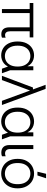

<svg xmlns="http://www.w3.org/2000/svg" viewBox="1158 -1916 771 3126"><g transform="rotate(90 1543.0 -353.5)"><path d="M539 10Q483 10 454 -23Q425 -56 425 -126V-479H490V-133Q490 -93 506 -72Q522 -51 551 -51Q562 -51 572 -53Q582 -55 594 -61V-1Q581 5 567.5 7.5Q554 10 539 10ZM128 0V-479H193V0ZM29 -452V-511H589V-452Z M883 12Q819 12 767.5 -19Q716 -50 686 -110Q656 -170 656 -256Q656 -342 686 -401.5Q716 -461 767.5 -492Q819 -523 883 -523Q916 -523 949 -512.5Q982 -502 1011 -478.5Q1040 -455 1058 -417H1059V-511H1124V-135L1173 0H1099L1064 -97H1063Q1043 -57 1013 -33Q983 -9 949.5 1.5Q916 12 883 12ZM894 -48Q941 -48 979.5 -71Q1018 -94 1041 -140Q1064 -186 1064 -256Q1064 -325 1040.5 -371.5Q1017 -418 979 -440.5Q941 -463 894 -463Q847 -463 808.5 -440.5Q770 -418 747 -372Q724 -326 724 -256Q724 -186 747 -140Q770 -94 808.5 -71Q847 -48 894 -48Z M1622 0 1447 -478 1441 -493 1361 -711H1428L1690 0ZM1215 0 1405 -505H1477L1473 -468H1458L1284 0Z M1959 12Q1895 12 1843.5 -19Q1792 -50 1762 -110Q1732 -170 1732 -256Q1732 -342 1762 -401.5Q1792 -461 1843.5 -492Q1895 -523 1959 -523Q1992 -523 2025 -512.5Q2058 -502 2087 -478.5Q2116 -455 2134 -417H2135V-511H2200V-135L2249 0H2175L2140 -97H2139Q2119 -57 2089 -33Q2059 -9 2025.5 1.5Q1992 12 1959 12ZM1970 -48Q2017 -48 2055.5 -71Q2094 -94 2117 -140Q2140 -186 2140 -256Q2140 -325 2116.5 -371.5Q2093 -418 2055 -440.5Q2017 -463 1970 -463Q1923 -463 1884.5 -440.5Q1846 -418 1823 -372Q1800 -326 1800 -256Q1800 -186 1823 -140Q1846 -94 1884.5 -71Q1923 -48 1970 -48Z M2466 10Q2406 10 2374 -23.5Q2342 -57 2342 -126V-511H2407V-134Q2407 -93 2425.5 -72Q2444 -51 2479 -51Q2489 -51 2500.5 -53Q2512 -55 2525 -61V-1Q2511 5 2496.5 7.5Q2482 10 2466 10Z M2807 12Q2740 12 2685.5 -20Q2631 -52 2599 -111.5Q2567 -171 2567 -255Q2567 -339 2599 -399Q2631 -459 2685.5 -491Q2740 -523 2807 -523Q2874 -523 2928 -491Q2982 -459 3014.5 -399Q3047 -339 3047 -255Q3047 -171 3014.5 -111.5Q2982 -52 2928 -20Q2874 12 2807 12ZM2807 -48Q2853 -48 2892 -70Q2931 -92 2955 -138Q2979 -184 2979 -255Q2979 -327 2955 -373Q2931 -419 2892 -441Q2853 -463 2807 -463Q2760 -463 2721 -441Q2682 -419 2658.5 -373Q2635 -327 2635 -255Q2635 -184 2658.5 -138Q2682 -92 2721 -70Q2760 -48 2807 -48ZM2776 -578 2810 -719H2883L2837 -578Z"/></g></svg>

Font: TikTok Sans 24pt Light
Style: Regular
Weight: 300
Version: Version 4.000